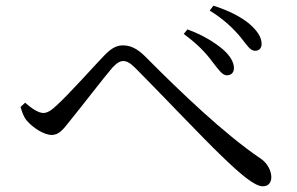

<svg xmlns="http://www.w3.org/2000/svg" viewBox="-20 -722 1040 673"><path d="M874 -544C889 -544 897 -554 897 -568C897 -592 881 -616 851 -641C826 -661 786 -684 728 -702L715 -685C764 -655 799 -621 823 -592C846 -563 857 -544 874 -544ZM775 -458C789 -458 799 -466 800 -481C801 -503 787 -527 759 -551C732 -573 692 -599 637 -619L624 -603C674 -566 701 -537 724 -506C746 -478 759 -458 775 -458ZM901 -69C920 -69 931 -81 931 -101C931 -126 915 -153 891 -168C767 -252 614 -398 489 -524C459 -554 435 -563 410 -563C385 -563 365 -548 344 -526C310 -491 225 -395 179 -353C160 -335 146 -326 132 -326C115 -326 92 -341 68 -362L52 -347C58 -328 63 -311 75 -298C96 -274 134 -249 161 -249C189 -249 203 -271 228 -302C265 -347 343 -449 374 -485C390 -502 401 -508 412 -508C425 -508 437 -501 456 -482C532 -406 694 -235 757 -175C824 -110 873 -69 901 -69Z"/></svg>

Font: Source Han Serif CN
Style: Regular
Weight: 400
Designer: Ryoko NISHIZUKA 西塚涼子 (kana & ideographs); Frank Grießhammer (Latin, Greek & Cyrillic); Wenlong ZHANG 张文龙 (bopomofo); San
Foundry: Adobe
Version: Version 2.003;hotconv 1.1.1;makeotfexe 2.6.0